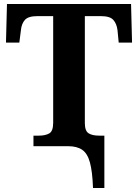

<svg xmlns="http://www.w3.org/2000/svg" viewBox="-20 -734 693 964"><path d="M447 210Q444 127 431.5 81.5Q419 36 392.5 18Q366 0 322 0H148V-53H176Q207 -53 227 -64Q247 -75 247 -118V-653H167Q122 -653 105 -634Q88 -615 85 -582L77 -520H10L15 -714H638L643 -520H576L570 -582Q566 -615 549 -634Q532 -653 487 -653H406V-116Q406 -77 424.5 -65Q443 -53 478 -53H504V210Z"/></svg>

Font: Noto Serif
Style: Bold
Weight: 700
Designer: Monotype Design Team
Foundry: Monotype Imaging Inc.
Version: Version 2.014